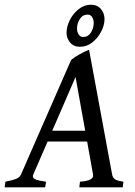

<svg xmlns="http://www.w3.org/2000/svg" viewBox="-38 -805 582 825"><path d="M186.5 -243.2H328.1L286.6 -474.1ZM336.4 -196.8H166.5L105 -55.2Q99.1 -41.5 112.3 -35.2Q125.5 -28.8 159.7 -24.4L156.2 0H-18.1L-14.6 -24.4Q13.2 -29.8 29.8 -35.9Q46.4 -42 52.2 -55.2L267.6 -547.4Q283.7 -561 306.2 -573Q328.6 -585 344.7 -591.3L443.8 -55.2Q445.8 -43 454.8 -35.6Q463.9 -28.3 492.2 -24.4L489.3 0H302.7L305.7 -24.4Q367.2 -28.3 361.8 -55.2ZM411.1 -722.7Q411.1 -697.3 397 -669.7Q382.8 -642.1 358.9 -623Q335 -604 305.7 -604Q278.8 -604 263.4 -622.1Q248 -640.1 248 -663.6Q248 -690.9 262 -718.8Q275.9 -746.6 299.8 -765.6Q323.7 -784.7 353 -784.7Q379.9 -784.7 395.5 -766.4Q411.1 -748 411.1 -722.7ZM364.7 -706.1Q364.7 -720.7 357.9 -731.4Q351.1 -742.2 338.9 -742.2Q316.9 -742.2 304.9 -723.1Q293 -704.1 293 -683.1Q293 -667.5 300.3 -656.5Q307.6 -645.5 319.8 -646Q340.3 -646 352.5 -665Q364.7 -684.1 364.7 -706.1Z"/></svg>

Font: Dai Banna SIL
Style: Italic
Weight: 400
Italic angle: -11°
Designer: Victor Gaultney
Foundry: SIL International
Version: Version 4.000